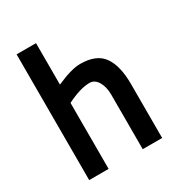

<svg xmlns="http://www.w3.org/2000/svg" viewBox="-161 -775 821 882"><g transform="rotate(-30 250.0 -333.5)"><path d="M159 -350V0H56V-667H159V-447Q240 -483 286 -483Q372 -483 407.5 -433Q443 -383 443 -287V0H340V-289Q340 -331 323.5 -358.5Q307 -386 280 -386Q231 -386 159 -350Z"/></g></svg>

Font: Lekton
Style: Bold
Weight: 700
Designer: Paolo Mazzetti, Luciano Perondi, Raffaele Flato, Elena Papassissa, Emilio Macchia, Michela Povoleri, Tobias Seemiller, R
Version: Version 34.000